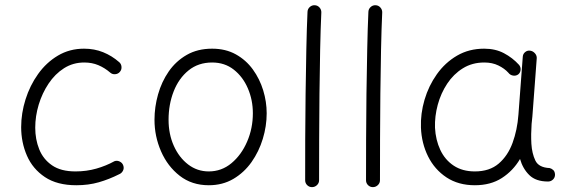

<svg xmlns="http://www.w3.org/2000/svg" viewBox="-20 -707 2246 753"><path d="M450.2 -425.3Q443.4 -417 431.9 -416Q420.4 -415 412.1 -422.4Q390.6 -440.9 365.7 -451.4Q340.8 -461.9 310.5 -461.9Q266.6 -461.9 231.2 -439.5Q195.8 -417 170.7 -379.4Q145.5 -341.8 131.8 -296.6Q118.2 -251.5 118.2 -206.1Q118.2 -160.6 133.8 -121.6Q149.4 -82.5 184.1 -58.6Q218.8 -34.7 275.9 -34.7Q319.3 -34.7 357.7 -45.7Q396 -56.6 428.7 -74.7Q439 -78.6 449.5 -73.5Q460 -68.4 463.4 -58.1Q467.3 -47.4 462.2 -37.4Q457 -27.3 446.8 -23.4Q408.2 -3.9 367.7 7.8Q327.1 19.5 279.3 19.5Q204.1 19.5 156.2 -12.5Q108.4 -44.4 85.7 -96.4Q63 -148.4 63 -208.5Q63 -262.7 80.1 -317.1Q97.2 -371.6 129.4 -416.7Q161.6 -461.9 207.3 -489Q252.9 -516.1 309.6 -516.1Q350.1 -516.1 384.5 -502.2Q418.9 -488.3 447.3 -463.4Q455.6 -456.5 456.5 -445.1Q457.5 -433.6 450.2 -425.3Z M812 -516.1Q864.7 -516.1 904.8 -493.9Q944.8 -471.7 971.7 -434.6Q998.5 -397.5 1012.2 -352.8Q1025.9 -308.1 1025.9 -262.7Q1025.9 -212.4 1010.7 -162.6Q995.6 -112.8 966.6 -71.5Q937.5 -30.3 895.3 -5.4Q853 19.5 798.8 19.5Q732.4 19.5 684.8 -17.6Q637.2 -54.7 611.6 -113.5Q585.9 -172.4 585.9 -237.3Q585.9 -287.6 599.9 -336.9Q613.8 -386.2 641.8 -426.8Q669.9 -467.3 712.4 -491.7Q754.9 -516.1 812 -516.1ZM812 -461.9Q757.8 -461.9 719.5 -430.9Q681.2 -399.9 661.1 -348.6Q641.1 -297.4 641.1 -237.3Q641.1 -181.2 661.6 -135.3Q682.1 -89.4 717.8 -62Q753.4 -34.7 798.8 -34.7Q849.1 -34.7 887.9 -67.1Q926.8 -99.6 949.2 -151.6Q971.7 -203.6 971.7 -262.7Q971.7 -314.9 952.1 -360.4Q932.6 -405.8 897 -433.8Q861.3 -461.9 812 -461.9Z M1214.4 -686.5Q1225.6 -686 1233.2 -677.5Q1240.7 -668.9 1240.2 -657.7Q1237.3 -595.7 1235.6 -512.7Q1233.9 -429.7 1232.9 -338.6Q1231.9 -247.6 1231.7 -159.9Q1231.4 -72.3 1231.4 0Q1231.4 11.2 1223.1 19Q1214.8 26.9 1203.6 26.9Q1192.4 26.9 1184.6 19Q1176.8 11.2 1176.8 0Q1176.8 -72.3 1177 -160.2Q1177.2 -248 1178.5 -339.1Q1179.7 -430.2 1181.4 -513.7Q1183.1 -597.2 1186 -660.6Q1186.5 -671.9 1194.8 -679.4Q1203.1 -687 1214.4 -686.5Z M1453.1 -686.5Q1464.4 -686 1471.9 -677.5Q1479.5 -668.9 1479 -657.7Q1476.1 -595.7 1474.4 -512.7Q1472.7 -429.7 1471.7 -338.6Q1470.7 -247.6 1470.5 -159.9Q1470.2 -72.3 1470.2 0Q1470.2 11.2 1461.9 19Q1453.6 26.9 1442.4 26.9Q1431.2 26.9 1423.3 19Q1415.5 11.2 1415.5 0Q1415.5 -72.3 1415.8 -160.2Q1416 -248 1417.2 -339.1Q1418.5 -430.2 1420.2 -513.7Q1421.9 -597.2 1424.8 -660.6Q1425.3 -671.9 1433.6 -679.4Q1441.9 -687 1453.1 -686.5Z M1842.3 -34.7Q1899.9 -34.7 1935.8 -65.4Q1971.7 -96.2 1990.2 -146.7Q2008.8 -197.3 2013.2 -257.3L2030.3 -484.9Q2031.2 -496.1 2039.8 -502.9Q2048.3 -509.8 2059.1 -508.3Q2070.3 -506.8 2078.1 -497.8Q2085.9 -488.8 2085 -478L2067.9 -250Q2066.9 -235.4 2064.9 -221.2Q2063.5 -201.7 2063.2 -181.4Q2063 -161.1 2064 -143.1Q2066.4 -105 2079.6 -77.4Q2092.8 -49.8 2135.7 -47.9Q2143.6 -45.9 2149.9 -40Q2156.2 -34.2 2156.7 -22Q2156.7 -10.7 2148.7 -2.9Q2140.6 4.9 2129.4 4.9Q2081.5 4.9 2055.9 -20.3Q2030.3 -45.4 2019.5 -83.5Q1992.2 -37.1 1948.2 -8.8Q1904.3 19.5 1842.3 19.5Q1777.8 19.5 1731.2 -11.2Q1684.6 -42 1658.9 -93.5Q1633.3 -145 1630.9 -206.5Q1628.9 -261.2 1645 -315.9Q1661.1 -370.6 1693.4 -416Q1725.6 -461.4 1772.5 -488.8Q1819.3 -516.1 1878.9 -516.1Q1922.9 -516.1 1956.5 -498.3Q1990.2 -480.5 2015.6 -452.6Q2022.9 -443.8 2021.7 -432.6Q2020.5 -421.4 2012.2 -415Q2003.4 -408.7 1991.9 -410.6Q1980.5 -412.6 1973.6 -421.9Q1958.5 -438.5 1934.6 -450.2Q1910.6 -461.9 1879.4 -461.9Q1832 -461.9 1795.4 -439.2Q1758.8 -416.5 1733.9 -378.9Q1709 -341.3 1696.8 -296.1Q1684.6 -251 1686 -206.1Q1688.5 -158.2 1706.8 -119.1Q1725.1 -80.1 1759.3 -57.4Q1793.5 -34.7 1842.3 -34.7Z"/></svg>

Font: Mikhak-DS2-FD Light
Style: Regular
Weight: 300
Designer: Amin Abedi
Version: Version 3.2